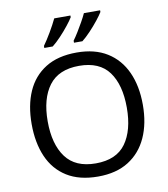

<svg xmlns="http://www.w3.org/2000/svg" viewBox="-100 -1028 981 1121"><g transform="rotate(-10 390.5 -467.0)"><path d="M720 -358Q720 -247 682.5 -164.5Q645 -82 572 -36Q499 10 391 10Q280 10 206.5 -36Q133 -82 97 -165Q61 -248 61 -359Q61 -469 97 -551Q133 -633 206.5 -679Q280 -725 392 -725Q499 -725 572 -679.5Q645 -634 682.5 -551.5Q720 -469 720 -358ZM156 -358Q156 -223 213 -145.5Q270 -68 391 -68Q513 -68 569 -145.5Q625 -223 625 -358Q625 -493 569 -569.5Q513 -646 392 -646Q271 -646 213.5 -569.5Q156 -493 156 -358ZM570 -934Q560 -917 537 -888Q514 -859 487 -830.5Q460 -802 437 -784H387V-796Q401 -815 417 -841Q433 -867 448.5 -894.5Q464 -922 474 -944H570ZM394 -934Q384 -917 361 -888Q338 -859 311 -830.5Q284 -802 261 -784H211V-796Q232 -825 257 -867.5Q282 -910 298 -944H394Z"/></g></svg>

Font: Noto Sans
Style: Regular
Weight: 400
Designer: Monotype Design Team
Foundry: Monotype Imaging Inc.
Version: Version 2.007